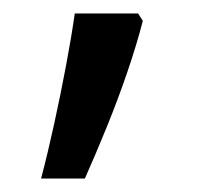

<svg xmlns="http://www.w3.org/2000/svg" viewBox="-20 -136 308 285"><path d="M192 -105Q183 -70 169 -29Q155 12 138.5 52.5Q122 93 106 129H41Q51 91 60.5 47.5Q70 4 78 -38.5Q86 -81 91 -116H185Z"/></svg>

Font: Noto Sans Armenian
Style: Regular
Weight: 400
Designer: Monotype Design Team
Foundry: Monotype Imaging Inc.
Version: Version 2.007